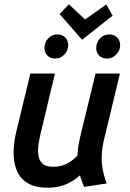

<svg xmlns="http://www.w3.org/2000/svg" viewBox="-20 -866 607 898"><path d="M205 12Q145 12 109.5 -9.5Q74 -31 58.5 -68.5Q43 -106 43.5 -153Q44 -200 56 -249L122 -522H237L175 -263Q167 -231 161.5 -200Q156 -169 159 -143Q162 -117 178 -101.5Q194 -86 230 -86Q263 -86 289.5 -98.5Q316 -111 342 -138Q343 -156 345.5 -175.5Q348 -195 352.5 -214.5Q357 -234 361 -251L427 -522H541L467 -215Q458 -178 456 -142.5Q454 -107 460.5 -73.5Q467 -40 479 -8L374 8Q368 -4 363 -17.5Q358 -31 354 -46Q323 -18 286.5 -3Q250 12 205 12ZM364 -680 259 -800 302 -846 378 -775 477 -845 507 -793ZM239 -592Q216 -592 202 -606Q188 -620 188 -641Q188 -668 205.5 -686.5Q223 -705 247 -705Q271 -705 285 -691Q299 -677 299 -654Q299 -630 281 -611Q263 -592 239 -592ZM481 -592Q458 -592 444 -606Q430 -620 430 -641Q430 -668 448 -686.5Q466 -705 490 -705Q514 -705 528 -691Q542 -677 542 -654Q542 -630 523.5 -611Q505 -592 481 -592Z"/></svg>

Font: Ubuntu Sans SemiBold
Style: Italic
Weight: 600
Italic angle: -13.5°
Designer: Dalton Maag Ltd
Foundry: Dalton Maag Ltd
Version: Version 1.006